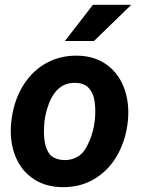

<svg xmlns="http://www.w3.org/2000/svg" viewBox="-20 -770 588 800"><path d="M250.5 -599.1 367.2 -750H526.9L371.6 -599.1ZM297.4 -538.1Q367.2 -538.1 416 -506.3Q464.8 -474.6 489.7 -420.9Q514.6 -367.2 514.6 -300.8Q514.6 -285.6 513.2 -270Q505.9 -191.4 471.2 -127.7Q436.5 -64 377.9 -27.1Q319.3 9.8 243.7 9.8Q174.3 9.8 124.8 -21.2Q75.2 -52.2 50 -105.5Q24.9 -158.7 24.9 -224.1Q24.9 -239.7 26.4 -255.9Q34.2 -340.3 70.8 -404.3Q107.4 -468.3 166 -503.2Q224.6 -538.1 297.4 -538.1ZM164.6 -255.4Q163.1 -237.3 163.1 -220.2Q163.1 -158.7 187 -127.4Q195.3 -116.7 212.6 -109.9Q230 -103 250.5 -103Q276.4 -103 300 -115.2Q323.7 -127.4 338.4 -153.8Q377 -222.2 377 -305.7Q377 -323.2 375.5 -336.9Q372.1 -376.5 352.1 -400.6Q332 -424.8 292 -424.8Q252 -424.8 225.3 -401.6Q198.7 -378.4 184.1 -339.4Q169.9 -301.3 165.5 -266.1Z"/></svg>

Font: Mardoto
Style: Bold Italic
Weight: 700
Italic angle: -12°
Designer: Christian Robertson, Vahan Hovhannisyan
Foundry: Google
Version: Version 1.000